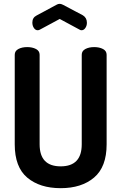

<svg xmlns="http://www.w3.org/2000/svg" viewBox="-20 -977 634 1003"><path d="M57 -223V-691Q57 -711 76 -721Q95 -731 122 -731Q149 -731 168 -721Q187 -711 187 -691V-223Q187 -108 297 -108Q407 -108 407 -223V-691Q407 -711 426 -721Q445 -731 472 -731Q499 -731 518 -721Q537 -711 537 -691V-223Q537 -105 471.5 -49.5Q406 6 297 6Q188 6 122.5 -49Q57 -104 57 -223ZM149 -859Q149 -885 171 -896L275 -952Q283 -957 292 -957Q299 -957 309 -952L413 -897Q434 -884 434 -858Q434 -843 426 -831Q418 -819 406 -819Q400 -819 396 -822L292 -878L188 -822Q182 -819 177 -819Q165 -819 157 -831Q149 -843 149 -859Z"/></svg>

Font: Terminal Dosis
Style: Bold
Weight: 700
Designer: EdgarTolentino, PabloImpallari, IginoMarini
Foundry: EdgarTolentino, PabloImpallari, IginoMarini
Version: Version 1.006